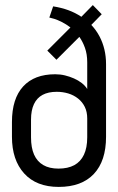

<svg xmlns="http://www.w3.org/2000/svg" viewBox="-20 -726 465 755"><path d="M300 -660Q276 -676 248.5 -686Q221 -696 189 -701L174 -657Q180 -656 193 -652Q206 -648 223 -639.5Q240 -631 257 -618L166 -527L202 -491L292 -581Q305 -563 314 -538Q323 -513 323 -481V-376Q315 -389 301.5 -399.5Q288 -410 271 -417.5Q254 -425 235.5 -429.5Q217 -434 197 -434Q115 -434 71 -386Q27 -338 27 -246V-188Q27 -97 75 -44Q123 9 211 9Q301 9 349 -42Q397 -93 397 -188V-474Q397 -504 390.5 -531.5Q384 -559 371 -583.5Q358 -608 339 -628L380 -670L345 -706ZM210 -63Q174 -63 150 -77Q126 -91 114 -118Q102 -145 102 -186V-256Q102 -292 113.5 -316.5Q125 -341 147.5 -353Q170 -365 203 -365Q227 -365 248.5 -358.5Q270 -352 287 -338.5Q304 -325 313.5 -305.5Q323 -286 323 -260V-186Q323 -145 310 -117.5Q297 -90 272 -76.5Q247 -63 210 -63Z"/></svg>

Font: Advent Pro Medium
Style: Regular
Weight: 500
Designer: VivaRado, Andreas Kalpakidis
Foundry: VivaRado, Andreas Kalpakidis
Version: Version 3.000